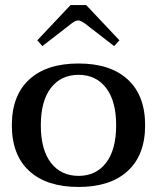

<svg xmlns="http://www.w3.org/2000/svg" viewBox="-20 -732 623 762"><path d="M128 -572 260 -712H322L454 -572L433 -549L318 -638Q299 -651 291 -651Q279 -651 263 -638L148 -549ZM27 -235Q27 -353 96 -416.5Q165 -480 292 -480Q418 -480 487 -416.5Q556 -353 556 -235Q556 -117 487 -53.5Q418 10 292 10Q165 10 96 -53.5Q27 -117 27 -235ZM441 -235Q441 -331 401 -383Q361 -435 292 -435Q222 -435 182 -383Q142 -331 142 -235Q142 -138 182 -86Q222 -34 292 -34Q361 -34 401 -86Q441 -138 441 -235Z"/></svg>

Font: Taviraj Medium
Style: Regular
Weight: 500
Designer: Katatrad Team
Foundry: CadsonDemak
Version: Version 1.030